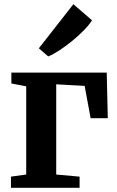

<svg xmlns="http://www.w3.org/2000/svg" viewBox="-20 -892 555 912"><path d="M34 -547H487L492 -330.5H410.5L382 -484L247 -491.5V-63L358 -53V0H32V-53L104.5 -63V-482L34 -495.5ZM210 -624.5H208.5L164.5 -662.5L328.5 -872L417 -795.5Q404 -774.5 378.8 -748.5Q353.5 -722.5 322.8 -697.5Q292 -672.5 262 -652.8Q232 -633 210 -624.5Z"/></svg>

Font: Merriweather Text Regular
Style: Bold
Weight: 700
Designer: Eben Sorkin
Foundry: Eben Sorkin
Version: Version 2.100; ttfautohint (v1.7.19-72a1) -l 8 -r 50 -G 200 